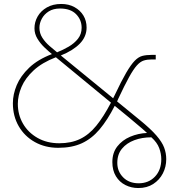

<svg xmlns="http://www.w3.org/2000/svg" viewBox="-20 -733 874 969"><path d="M678 216Q643 216 613 201Q583 186 565 156.5Q547 127 547 85Q547 38 572 6Q597 -26 637 -43Q677 -60 722 -62Q718 -66 698 -83.5Q678 -101 631 -140L559 -199Q523 -128 483 -80.5Q443 -33 393 -10Q343 13 274 13Q208 13 156 -16Q104 -45 74.5 -96Q45 -147 45 -212Q45 -257 64.5 -303.5Q84 -350 127.5 -391.5Q171 -433 242 -460Q225 -474 204.5 -493.5Q184 -513 169 -537.5Q154 -562 154 -590Q154 -622 170 -650Q186 -678 216.5 -695.5Q247 -713 289 -713Q327 -713 356 -697Q385 -681 401 -654.5Q417 -628 417 -594Q417 -548 383 -513Q349 -478 287 -453L551 -237L559 -253Q593 -325 617 -366Q641 -407 660 -426.5Q679 -446 699 -451Q719 -456 745 -456H766V-433H746Q723 -433 705.5 -427.5Q688 -422 670.5 -402.5Q653 -383 631 -343Q609 -303 577 -235L571 -221L686 -127Q741 -82 769.5 -49Q798 -16 808.5 12Q819 40 819 70Q819 109 802 142Q785 175 753.5 195.5Q722 216 678 216ZM279 -10Q339 -10 384 -31.5Q429 -53 466 -98.5Q503 -144 540 -215L262 -444Q192 -417 149.5 -377.5Q107 -338 88.5 -294Q70 -250 70 -209Q70 -154 96 -109Q122 -64 169.5 -37Q217 -10 279 -10ZM680 192Q730 192 762 158.5Q794 125 794 70Q794 43 783.5 14.5Q773 -14 744 -40Q697 -40 658 -25.5Q619 -11 595.5 17.5Q572 46 572 89Q572 132 601.5 162Q631 192 680 192ZM268 -469Q298 -481 326.5 -497.5Q355 -514 373.5 -537.5Q392 -561 392 -593Q392 -633 364 -661.5Q336 -690 283 -690Q249 -690 226 -675.5Q203 -661 191 -638.5Q179 -616 179 -593Q179 -565 194 -542Q209 -519 230 -501Q251 -483 268 -469Z"/></svg>

Font: MuseoModerno Thin Thin
Style: Regular
Weight: 250
Version: Version 1.003